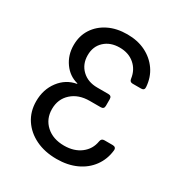

<svg xmlns="http://www.w3.org/2000/svg" viewBox="-175 -867 949 1004"><g transform="rotate(30 300.0 -365.0)"><path d="M309 10Q237 10 182.5 -16.5Q128 -43 97 -90Q66 -137 66 -199Q66 -270 105 -321.5Q144 -373 206 -384V-387Q154 -400 121.5 -445.5Q89 -491 89 -551Q89 -607 116.5 -649.5Q144 -692 192.5 -716Q241 -740 305 -740Q368 -740 416 -716Q464 -692 493.5 -649.5Q523 -607 527 -550Q528 -540 523 -535Q518 -530 508 -530H457Q439 -530 437 -549Q430 -599 394.5 -629.5Q359 -660 305 -660Q249 -660 214 -627.5Q179 -595 179 -542Q179 -488 214.5 -454Q250 -420 307 -420H374Q394 -420 394 -400V-360Q394 -340 374 -340H308Q241 -340 199.5 -302.5Q158 -265 158 -205Q158 -145 199.5 -107.5Q241 -70 308 -70Q368 -70 408 -100.5Q448 -131 456 -181Q459 -200 477 -200H527Q537 -200 542.5 -195Q548 -190 547 -179Q541 -123 509.5 -80Q478 -37 426.5 -13.5Q375 10 309 10Z"/></g></svg>

Font: Pitagon Sans Mono
Style: Regular
Weight: 400
Monospace: yes
Designer: Travis Tran
Foundry: Pitagon
Version: Version 1.001;gftools[0.9.26]